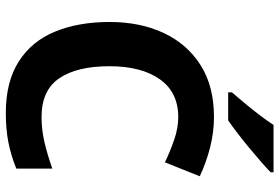

<svg xmlns="http://www.w3.org/2000/svg" viewBox="-174 -800 984 677"><g transform="rotate(90 318.5 -462.0)"><path d="M393 -598Q306 -598 260 -533Q214 -468 214 -355Q214 -241 256.5 -178.5Q299 -116 393 -116Q437 -116 480.5 -126Q524 -136 575 -154V-27Q528 -8 482 1Q436 10 379 10Q269 10 197.5 -35.5Q126 -81 92 -163.5Q58 -246 58 -356Q58 -464 97 -547Q136 -630 210.5 -677Q285 -724 393 -724Q446 -724 499.5 -710.5Q553 -697 602 -674L553 -551Q513 -570 472.5 -584Q432 -598 393 -598ZM588 -924Q574 -910 551 -890Q528 -870 501.5 -848Q475 -826 449.5 -806.5Q424 -787 405 -774H306V-787Q322 -806 343.5 -831.5Q365 -857 386 -884.5Q407 -912 421 -934H588Z"/></g></svg>

Font: Noto Sans Adlam Unjoined
Style: Bold
Weight: 700
Version: Version 3.001